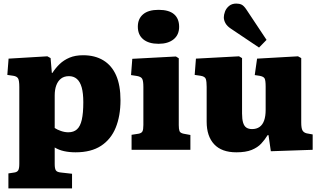

<svg xmlns="http://www.w3.org/2000/svg" viewBox="-20 -838 1793 1074"><path d="M27 216V132L60 127Q75 125 81.5 115.5Q88 106 88 78V-351Q88 -388 81 -399.5Q74 -411 55 -414L21 -419L28 -510L245 -523L263 -513L270 -430H273Q291 -458 314 -480Q337 -502 369 -515.5Q401 -529 445 -529Q511 -529 558 -500.5Q605 -472 629.5 -416.5Q654 -361 654 -277Q654 -190 627.5 -124.5Q601 -59 545.5 -22.5Q490 14 403 14Q368 14 338.5 7.5Q309 1 286 -13V80Q286 105 292.5 115Q299 125 321 127L383 134V216ZM362 -98Q392 -98 410.5 -114.5Q429 -131 437.5 -168Q446 -205 446 -266Q446 -317 437 -349Q428 -381 410 -396.5Q392 -412 366 -412Q339 -412 321.5 -398.5Q304 -385 295 -361Q286 -337 286 -304V-122Q299 -113 320.5 -105.5Q342 -98 362 -98Z M716 0V-84L755 -90Q771 -93 776.5 -102.5Q782 -112 782 -139V-351Q782 -385 775.5 -397Q769 -409 746 -413L713 -418L720 -509L964 -522L980 -512V-138Q980 -116 984 -105Q988 -94 1007 -90L1045 -83V0ZM867 -593Q812 -593 781.5 -618Q751 -643 751 -689Q751 -733 780.5 -758Q810 -783 867 -783Q925 -783 953.5 -758.5Q982 -734 982 -688Q982 -643 951 -618Q920 -593 867 -593Z M1302 14Q1220 14 1178 -31Q1136 -76 1136 -157V-352Q1136 -381 1131.5 -395.5Q1127 -410 1103 -414L1069 -419L1076 -510L1317 -523L1334 -513V-203Q1334 -171 1340 -151.5Q1346 -132 1358.5 -124Q1371 -116 1390 -116Q1415 -116 1432 -128Q1449 -140 1457.5 -164Q1466 -188 1466 -223V-353Q1466 -389 1460 -399.5Q1454 -410 1432 -414L1405 -418L1418 -510L1647 -523L1665 -513V-153Q1665 -121 1672 -108.5Q1679 -96 1696 -92L1729 -86V0L1495 8L1482 -82H1477Q1461 -56 1441 -34.5Q1421 -13 1388 0.5Q1355 14 1302 14ZM1429 -572 1271 -678Q1250 -692 1241 -708.5Q1232 -725 1232 -741Q1232 -755 1238.5 -773Q1245 -791 1261 -804.5Q1277 -818 1302 -818Q1319 -818 1331.5 -812Q1344 -806 1358 -785L1471 -615Z"/></svg>

Font: Literata ExtraBold
Style: Regular
Weight: 800
Designer: Latin by Veronika Burian and Jose Scaglione. Greek by Irene Vlachou. Cyrillic by Vera Evstafieva.
Foundry: TypeTogether
Version: Version 3.103;gftools[0.9.29]